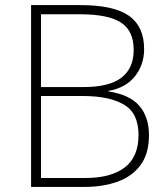

<svg xmlns="http://www.w3.org/2000/svg" viewBox="-20 -734 661 754"><path d="M295 -714Q427 -714 486.5 -672Q546 -630 546 -541Q546 -480 510 -434.5Q474 -389 406 -377V-375Q490 -362 527.5 -318Q565 -274 565 -203Q565 -131 532.5 -86.5Q500 -42 443 -21Q386 0 312 0H102V-714ZM306 -392Q409 -392 457 -429Q505 -466 505 -538Q505 -613 455 -645.5Q405 -678 294 -678H141V-392ZM141 -357V-35H315Q416 -35 470 -76.5Q524 -118 524 -204Q524 -289 467 -323Q410 -357 305 -357Z"/></svg>

Font: Noto Sans ExtraLight
Style: Regular
Weight: 200
Designer: Monotype Design Team
Foundry: Monotype Imaging Inc.
Version: Version 2.007